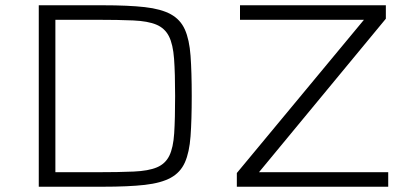

<svg xmlns="http://www.w3.org/2000/svg" viewBox="-20 -708 1558 728"><path d="M127 0V-688H370Q467 -688 529 -681Q591 -674 627.5 -654Q664 -634 681 -596Q698 -558 702.5 -496.5Q707 -435 707 -344Q707 -253 702.5 -191.5Q698 -130 681 -92Q664 -54 627.5 -34Q591 -14 529 -7Q467 0 370 0ZM190 -55H345Q431 -55 487 -57.5Q543 -60 575 -73.5Q607 -87 622 -117.5Q637 -148 640.5 -203Q644 -258 644 -344Q644 -430 640 -485Q636 -540 620.5 -570.5Q605 -601 573 -614.5Q541 -628 485.5 -630.5Q430 -633 345 -633H190ZM878 0V-52L1360 -633H890V-688H1443V-637L962 -55H1452V0Z"/></svg>

Font: Saira Expanded Light
Style: Regular
Weight: 300
Width: 7
Designer: Hector Gatti with collaboration of the Omnibus-Type team
Foundry: Omnibus-Type
Version: Version 1.101